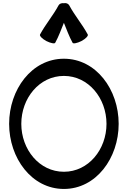

<svg xmlns="http://www.w3.org/2000/svg" viewBox="-20 -1214 840 1262"><path d="M343 -933C366 -975 382 -1020 400 -1064C418 -1020 434 -975 457 -933C461 -925 487 -930 515 -944C543 -959 561 -978 557 -987C521 -1054 471 -1112 435 -1179C429 -1190 415 -1196 400 -1193C385 -1195 371 -1190 365 -1179C329 -1112 279 -1054 243 -987C239 -978 257 -959 285 -944C313 -930 339 -925 343 -933ZM760 -400C760 -625 612 -828 400 -828C188 -828 40 -625 40 -400C40 -175 188 28 400 28C612 28 760 -175 760 -400ZM120 -400C120 -568 238 -715 400 -715C562 -715 680 -568 680 -400C680 -232 562 -85 400 -85C238 -85 120 -232 120 -400Z"/></svg>

Font: Nupuram SemiBold
Style: Regular
Weight: 600
Designer: Santhosh Thottingal (santhosh.thottingal@gmail.com)
Foundry: SMC
Version: Version 1.000